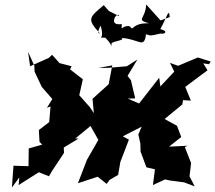

<svg xmlns="http://www.w3.org/2000/svg" viewBox="-20 -795 958 855"><path d="M596 -196 605 -156 606 -120 632 -50 670 -41 661 29 715 4 738 9 800 17 847 35 824 -10 831 -69 803 -140 816 -146 733 -142 787 -185 768 -235 713 -265 792 -330 795 -349 830 -347 805 -408 904 -482 885 -513 911 -509 918 -521 861 -539 773 -502 737 -515 756 -476 694 -410 689 -449 597 -331 616 -327 549 -356 582 -357 563 -438 548 -457 592 -530 545 -500 463 -493 418 -492 480 -504 464 -420 392 -355 398 -291 380 -318 333 -371 349 -442 292 -486 299 -500 245 -514 212 -551 197 -537 114 -500 105 -564 133 -502 134 -476 166 -408 213 -354 189 -315 205 -321 198 -238 200 -252 153 -216 156 -163 168 -151 108 -134 107 -55 40 -57 33 40 66 -5 63 29 153 -28 198 -10 212 -34 265 -114 264 -138 330 -178H315L383 -234L418 -172L367 -83L327 21L415 -8L455 24L468 6L506 -16L516 -74L554 -173L527 -188L611 -231ZM555 -679C517 -681 522 -649 522 -688C456 -677 504 -750 511 -723L465 -746L442 -772C376 -716 366 -711 425 -646C435 -650 402 -633 428 -681C450 -608 405 -631 449 -627C489 -589 472 -570 477 -603C493 -614 536 -615 522 -626C600 -621 622 -576 630 -642C643 -642 636 -631 683 -643C706 -644 689 -665 667 -652C717 -633 734 -657 694 -665C726 -725 732 -761 736 -719L695 -704L631 -775C627 -706 583 -710 643 -691C569 -694 572 -655 563 -673Z"/></svg>

Font: Asimov Aggro
Style: It
Weight: 500
Designer: Google
Version: Version 2.000980; 2014